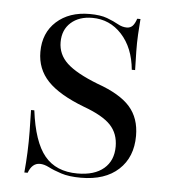

<svg xmlns="http://www.w3.org/2000/svg" viewBox="-40 -464 461 513"><g transform="rotate(5 190.5 -208.0)"><path d="M195.2 11.3Q162.9 11.3 141.9 4.4Q121 -2.4 107.7 -9.3Q94.4 -16.1 83.1 -16.1Q62.1 -16.1 52.4 10.5H43.5Q46 -16.1 47.2 -44Q48.4 -71.8 48 -100.4Q47.6 -129 46.8 -157.3H55.6Q66.1 -73.4 96.8 -36.3Q127.4 0.8 184.7 0.8Q230.6 0.8 255.6 -20.6Q280.6 -41.9 280.6 -79.8Q280.6 -114.5 259.3 -137.1Q237.9 -159.7 187.1 -178.2Q119.4 -204 88.7 -236.3Q58.1 -268.5 58.1 -314.5Q58.1 -365.3 91.9 -396Q125.8 -426.6 180.6 -426.6Q209.7 -426.6 227.8 -419.8Q246 -412.9 258.1 -406Q270.2 -399.2 282.3 -399.2Q291.9 -399.2 298 -405.6Q304 -412.1 308.1 -425H316.9Q315.3 -404.8 314.1 -383.1Q312.9 -361.3 313.3 -337.9Q313.7 -314.5 314.5 -287.9H305.6Q300 -346.8 267.7 -381.9Q235.5 -416.9 188.7 -416.9Q153.2 -416.9 131.5 -397.6Q109.7 -378.2 109.7 -345.2Q109.7 -312.1 134.7 -288.7Q159.7 -265.3 217.7 -242.7Q279 -221 305.6 -190.7Q332.3 -160.5 332.3 -112.9Q332.3 -55.6 296 -22.2Q259.7 11.3 195.2 11.3Z"/></g></svg>

Font: Playfair 144pt SemiCondensed Light
Style: Regular
Weight: 300
Width: 4
Designer: Claus Eggers Sørensen
Foundry: Claus Eggers Sørensen
Version: Version 2.203